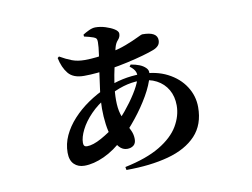

<svg xmlns="http://www.w3.org/2000/svg" viewBox="-73 -707 1147 875"><g transform="rotate(-10 500.0 -269.5)"><path d="M540.5 -398.1 547 -406.8Q569.2 -403.2 586.3 -396.4Q603.5 -389.7 614.9 -378.1Q622.6 -370.4 624 -361.1Q625.4 -351.8 622.8 -340.6Q612.3 -299.8 585 -252.5Q557.6 -205.1 521.2 -159.5Q484.8 -113.8 447.5 -78.3Q401.5 -34.5 352.1 -11.8Q302.7 10.8 260.3 10.8Q230.9 10.8 212.6 -7.2Q194.2 -25.2 194.2 -60.8Q194.2 -101.5 211.7 -139.5Q229.3 -177.5 260.5 -211.6Q291.7 -245.8 332.2 -273.6Q372.7 -301.4 417.8 -321.1Q458.3 -338.2 499.8 -347.2Q541.4 -356.1 585.3 -356.1Q655.5 -356.1 707.3 -329.4Q759.2 -302.8 787.7 -258.6Q816.2 -214.4 816.2 -162.3Q816.2 -81.8 769.7 -32Q723.1 17.8 639.4 40.4Q555.8 63 444.7 63.1L442.2 49Q543.6 27.8 604.9 -8.9Q666.2 -45.6 693.8 -92.1Q721.3 -138.7 721.3 -187Q721.3 -228.7 703.1 -260.2Q684.9 -291.6 651.8 -309.2Q618.7 -326.8 572.5 -326.8Q536.5 -326.8 498 -315.3Q459.5 -303.8 412.2 -277.5Q369.1 -253.4 337 -220.2Q304.8 -187 287.8 -153Q270.7 -118.9 270.7 -92.9Q270.7 -74.5 286.5 -74.5Q314.8 -74.5 354.7 -96.7Q394.6 -118.9 428.1 -146.2Q454.6 -168.1 482.8 -202Q510.9 -235.9 533.7 -271.8Q556.4 -307.7 565.2 -334.9Q571.6 -353.6 565.9 -368.7Q560.2 -383.9 540.5 -398.1ZM359.8 -569.4 359 -578.3Q371.2 -586.2 387.6 -593.9Q404.1 -601.6 417.6 -601.6Q440.4 -601.6 464 -594.2Q487.6 -586.8 504.1 -576.4Q520.5 -565.9 520.5 -554.5Q520.5 -538.9 509 -526.7Q497.5 -514.5 492.2 -493Q483.1 -454.2 473.8 -413.4Q464.6 -372.5 458.8 -333.1Q453.1 -293.7 453.1 -258.7Q453.1 -220.8 461.2 -193.9Q469.2 -167.1 479.7 -146.6Q490.2 -126.1 498.3 -107.8Q506.4 -89.5 506.4 -69.2Q506.4 -49.5 494.7 -40.2Q483.1 -31 465.6 -31Q444.4 -31 429 -48.1Q413.6 -65.3 403.2 -94.2Q392.8 -123.1 388 -158.9Q383.3 -194.6 383.3 -231.2Q383.3 -267.9 388.7 -311.1Q394 -354.4 400.5 -397.2Q407 -440 412.4 -476.1Q417.8 -512.3 417.8 -534.1Q417.8 -544.8 414.8 -549.4Q411.8 -554 402 -557.7Q394.2 -560.7 382.6 -563.8Q371 -566.9 359.8 -569.4ZM224.5 -493.7 231.6 -499.6Q260.2 -482.9 286.1 -473.1Q311.9 -463.4 344.3 -463.4Q373.2 -463.4 401 -466.7Q428.8 -470 453 -474.7Q503.1 -484 539.6 -498Q576.1 -512 597.4 -522.6Q618.7 -533.3 623.5 -533.3Q691.9 -533.3 691.9 -494Q691.9 -479.3 683.6 -469.9Q675.4 -460.5 659.8 -454.3Q640.2 -446.6 607.4 -437.4Q574.7 -428.2 534.6 -419.2Q494.5 -410.2 451.2 -403.4Q421.9 -399 390.3 -395.9Q358.7 -392.8 329.1 -392.8Q279.5 -392.8 256.6 -420.7Q233.7 -448.7 224.5 -493.7Z"/></g></svg>

Font: Source Han Serif JP VF
Style: Regular
Weight: 250
Designer: Ryoko NISHIZUKA 西塚涼子 (kana & ideographs); Frank Grießhammer (Latin, Greek & Cyrillic); Wenlong ZHANG 张文龙 (bopomofo); San
Foundry: Adobe
Version: Version 2.001;hotconv 1.1.0;makeotfexe 2.6.0